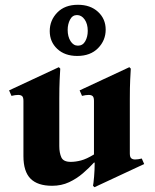

<svg xmlns="http://www.w3.org/2000/svg" viewBox="-20 -762 647 803"><path d="M573 -99 583 -76 375 21 369 15Q371 6 373.5 -23Q376 -52 376 -82H373Q353 -60 327 -37.5Q301 -15 269 0Q237 15 198 15Q137 15 107.5 -15Q78 -45 78 -109V-340Q78 -355 72.5 -360Q67 -365 56 -365Q44 -365 28 -361L18 -384L226 -481L232 -475Q231 -460 229.5 -428.5Q228 -397 228 -349V-151Q228 -123 236.5 -104Q245 -85 276 -85Q296 -85 319 -91Q342 -97 373 -116V-340Q373 -355 367.5 -360Q362 -365 351 -365Q339 -365 323 -361L313 -384L521 -481L527 -475Q526 -460 524.5 -428.5Q523 -397 523 -349V-120Q523 -105 529 -100Q535 -95 545 -95Q557 -95 573 -99ZM303 -528Q251 -528 219.5 -557.5Q188 -587 188 -632Q188 -677 219.5 -709.5Q251 -742 306 -742Q358 -742 390 -712.5Q422 -683 422 -638Q422 -593 390 -560.5Q358 -528 303 -528ZM306 -571Q326 -571 336.5 -589.5Q347 -608 347 -633Q347 -662 334 -680.5Q321 -699 302 -699Q283 -699 273 -680Q263 -661 263 -637Q263 -609 275 -590Q287 -571 306 -571Z"/></svg>

Font: Bona Nova SC
Style: Bold
Weight: 700
Designer: Mateusz Machalski
Foundry: Capitalics
Version: Version 4.001; ttfautohint (v1.8.4.7-5d5b)